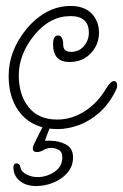

<svg xmlns="http://www.w3.org/2000/svg" viewBox="-20 -414 413 644"><path d="M173 19Q94 19 50 -32Q9 -81 9 -159Q9 -244 69 -317Q134 -394 217 -394Q264 -394 289 -367Q312 -341 312 -305Q312 -266 287 -238Q259 -206 213 -206Q158 -206 158 -265Q158 -295 174 -295Q192 -295 192 -264Q192 -240 218 -240Q245 -240 261.5 -259.5Q278 -279 278 -304Q278 -360 217 -360Q147 -360 95 -296Q43 -232 43 -161Q43 -96 76 -54.5Q109 -13 172 -13Q220 -13 263.5 -40.5Q307 -68 336 -117Q341 -125 348 -133.5Q355 -142 362 -142Q373 -142 373 -127Q373 -120 370 -114Q347 -66 313.5 -36.5Q280 -7 243.5 6Q207 19 173 19ZM101 210Q67 210 46 192.5Q25 175 25 147Q25 134 36 134Q39 134 43 136.5Q47 139 48 146Q51 162 68.5 171Q86 180 106 180Q136 180 162.5 162.5Q189 145 189 114Q189 95 176.5 88.5Q164 82 153 82Q138 82 126.5 89Q115 96 104 96Q90 96 90 84Q90 77 94 70Q98 62 105 47.5Q112 33 119.5 18.5Q127 4 131 -4Q133 -7 137.5 -8.5Q142 -10 146 -10Q150 -10 152.5 -7.5Q155 -5 153 0Q151 5 146 17.5Q141 30 136.5 42Q132 54 131 58H148Q177 58 201 70.5Q225 83 225 114Q225 143 207 164.5Q189 186 160.5 198Q132 210 101 210Z"/></svg>

Font: Send Flowers
Style: Regular
Weight: 400
Designer: Robert E. Leuschke
Foundry: Robert E. Leuschke
Version: Version 1.010; ttfautohint (v1.8.4.7-5d5b)